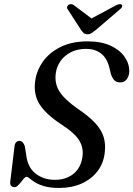

<svg xmlns="http://www.w3.org/2000/svg" viewBox="-20 -916 658 947"><path d="M272.5 11Q228.5 11 199.8 2.8Q171 -5.5 153.8 -16.2Q136.5 -27 126.8 -35.5Q117 -44 111 -44Q105.5 -44 98.5 -36.2Q91.5 -28.5 83.8 -18.5Q76 -8.5 68 -0.8Q60 7 52.5 7Q40.5 7 34.8 0.5Q29 -6 30.5 -19.5L51.5 -192.5Q52.5 -206.5 59.2 -213.8Q66 -221 75.5 -221Q85.5 -221 91.8 -214.2Q98 -207.5 102.5 -194.5L109.5 -151Q116 -91.5 155.2 -60.2Q194.5 -29 251 -29Q288.5 -29 317.2 -42.8Q346 -56.5 363.5 -81Q381 -105.5 386 -138.5Q394 -183.5 371.8 -221.5Q349.5 -259.5 282.5 -302.5Q208.5 -351 176.8 -399.2Q145 -447.5 153 -512.5Q159 -564.5 190.2 -610Q221.5 -655.5 277.5 -683.8Q333.5 -712 412.5 -712Q479.5 -712 525.8 -690.5Q572 -669 595.2 -634.8Q618.5 -600.5 617.5 -562.5Q616.5 -539.5 604.8 -524.5Q593 -509.5 573 -509.5Q555.5 -509.5 545 -519.2Q534.5 -529 527.5 -549.5L519 -583.5Q507.5 -630 478 -652.5Q448.5 -675 405 -675Q362 -675 329.8 -658.5Q297.5 -642 278.2 -614.5Q259 -587 255 -553Q248.5 -504 273.5 -464.5Q298.5 -425 363.5 -379.5Q420 -341.5 450.5 -308Q481 -274.5 491.2 -240.2Q501.5 -206 497 -166.5Q492 -113 462 -73Q432 -33 383.2 -11Q334.5 11 272.5 11ZM448 -812.5 345 -890Q331 -900 318.5 -892.5Q313.5 -889 311.2 -882.8Q309 -876.5 314 -870L380 -768Q387 -758.5 393.2 -752.8Q399.5 -747 411 -747Q422.5 -747 431.5 -752.8Q440.5 -758.5 452.5 -768L571.5 -870Q580.5 -876.5 582.2 -882.8Q584 -889 580.5 -892.5Q576.5 -896.5 569.2 -895.5Q562 -894.5 552.5 -890L408 -812.5Z"/></svg>

Font: Fraunces
Style: Italic
Weight: 400
Italic angle: -16°
Version: Version 1.000;[b76b70a41]